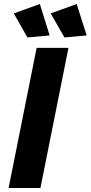

<svg xmlns="http://www.w3.org/2000/svg" viewBox="-20 -939 453 959"><path d="M117 -752 49 -872 179 -919 228 -762ZM302 -752 233 -872 363 -919 413 -762ZM182 0H23L163 -700H322Z"/></svg>

Font: Argentum Sans SemiBold
Style: Italic
Weight: 600
Italic angle: -11°
Designer: Julieta Ulanovsky (font), Cristiano Sobral (main changes and remaster)
Foundry: Julieta Ulanovsky (font), Cristiano Sobral (main changes and remaster)
Version: Version 2.007;June 15, 2022;FontCreator 14.0.0.2814 64-bit; 